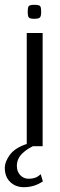

<svg xmlns="http://www.w3.org/2000/svg" viewBox="-57 -607 251 797"><path d="M54 -470H120V0H54ZM85 -529Q65 -529 61.5 -536Q58 -543 58 -557Q58 -574 61.5 -580.5Q65 -587 85 -587Q107 -587 110.5 -580.5Q114 -574 114 -557Q114 -543 110 -536Q106 -529 85 -529ZM42 170Q8 170 -14.5 148.5Q-37 127 -37 90Q-37 64 -15.5 35Q6 6 56 -10L93 -6Q58 8 35.5 30Q13 52 13 82Q13 105 27 120Q41 135 62 135Q77 135 88.5 131Q100 127 112 116L121 146Q101 159 82 164.5Q63 170 42 170Z"/></svg>

Font: Smooch Sans Thin Medium
Style: Regular
Weight: 500
Version: Version 1.010